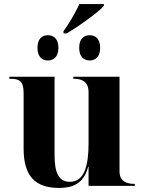

<svg xmlns="http://www.w3.org/2000/svg" viewBox="-20 -913 707 943"><path d="M292 -760V-749H307C362 -780 465 -854 490 -884V-893H370C352 -854 317 -793 292 -760ZM215 -616C242 -616 267 -633 267 -678C267 -724 242 -740 215 -740C188 -740 164 -724 164 -678C164 -633 188 -616 215 -616ZM421 -616C447 -616 472 -633 472 -678C472 -724 447 -740 421 -740C393 -740 369 -724 369 -678C369 -633 393 -616 421 -616ZM270 10C329 10 390 -5 413 -94H415V0H642V-10H638C610 -10 567 -18 567 -71V-536H340V-526H344C373 -526 415 -518 415 -461V-210C415 -98 394 -20 323 -20C269 -20 248 -64 248 -150V-536H26V-526H29C74 -526 96 -517 96 -455V-183C96 -48 153 10 270 10Z"/></svg>

Font: Noto Serif Display
Style: Bold
Weight: 700
Designer: Monotype Design Team
Foundry: Monotype Imaging Inc.
Version: Version 2.009